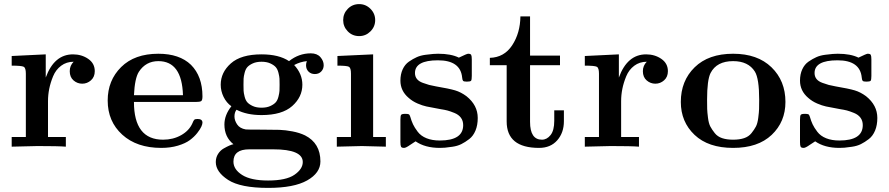

<svg xmlns="http://www.w3.org/2000/svg" viewBox="-20 -715 4335 936"><path d="M37 0V-47H106V-356Q106 -384 95.5 -389.5Q85 -395 37 -395V-442L203 -450V-337Q244 -450 336 -450Q378 -450 410 -428Q442 -406 442 -368Q442 -340 423.5 -323.5Q405 -307 381 -307Q357 -307 338.5 -323Q320 -339 320 -368Q320 -395 339 -414Q304 -414 278 -394.5Q252 -375 239 -343.5Q226 -312 220 -282Q214 -252 214 -222V-47H301V0Q265 -3 163 -3Q142 -3 37 0Z M505 -225Q505 -323 570.5 -388Q636 -453 752 -453Q855 -453 911 -399Q967 -343 967 -245Q967 -226 960.5 -222Q954 -218 935 -218H633Q633 -34 775 -34Q824 -34 863 -56Q902 -78 918 -114Q923 -127 927 -131Q931 -135 943 -135Q967 -135 967 -117Q967 -110 961.5 -97.5Q956 -85 941.5 -66.5Q927 -48 905.5 -32Q884 -16 847.5 -5Q811 6 766 6Q647 6 576 -58.5Q505 -123 505 -225ZM633 -251H872Q867 -417 752 -417Q691 -417 657 -365Q637 -334 633 -251Z M1032 75Q1032 53 1043 35.5Q1054 18 1071 8.5Q1088 -1 1098.5 -5.5Q1109 -10 1118 -12Q1074 -47 1074 -108Q1074 -154 1108 -197Q1084 -214 1070 -242.5Q1056 -271 1056 -302Q1056 -362 1105.5 -406Q1155 -450 1255 -450Q1340 -450 1389 -417Q1437 -455 1495 -455Q1526 -455 1542 -436.5Q1558 -418 1558 -397Q1558 -379 1546 -366.5Q1534 -354 1515 -354Q1496 -354 1484 -366Q1472 -378 1472 -397Q1472 -407 1476 -417Q1444 -414 1414 -398Q1454 -355 1454 -302Q1454 -242 1404.5 -198Q1355 -154 1255 -154Q1183 -154 1133 -180Q1123 -167 1123 -147Q1123 -128 1136 -108.5Q1149 -89 1178 -84Q1183 -83 1255 -83Q1315 -83 1343 -82Q1371 -81 1405.5 -74.5Q1440 -68 1467 -55Q1542 -17 1542 72Q1542 128 1477.5 164.5Q1413 201 1287 201Q1152 201 1092 162Q1032 123 1032 75ZM1118 73Q1118 111 1160.5 138Q1203 165 1287 165Q1375 165 1415.5 137Q1456 109 1456 75Q1456 13 1312 13H1195Q1118 13 1118 73ZM1167.5 -331.5Q1167 -321 1167 -302Q1167 -283 1167.5 -272.5Q1168 -262 1172.5 -244Q1177 -226 1186 -216Q1195 -206 1212.5 -198Q1230 -190 1255 -190Q1280 -190 1297.5 -198Q1315 -206 1324 -216Q1333 -226 1337.5 -244Q1342 -262 1342.5 -272.5Q1343 -283 1343 -302Q1343 -321 1342.5 -331.5Q1342 -342 1337.5 -360Q1333 -378 1324 -388Q1315 -398 1297.5 -406Q1280 -414 1255 -414Q1230 -414 1212.5 -406Q1195 -398 1186 -388Q1177 -378 1172.5 -360Q1168 -342 1167.5 -331.5Z M1731 -695Q1763 -695 1786 -672Q1809 -649 1809 -617Q1809 -585 1786 -562Q1763 -539 1731 -539Q1698 -539 1675.5 -562Q1653 -585 1653 -617Q1653 -649 1675.5 -672Q1698 -695 1731 -695ZM1622 0V-47H1691V-356Q1691 -384 1681 -389.5Q1671 -395 1625 -395V-442L1799 -450V-47H1861V0Q1753 -3 1744 -3Q1715 -3 1622 0Z M1932 -22V-131Q1932 -150 1935.5 -155Q1939 -160 1956 -160Q1968 -160 1972.5 -158Q1977 -156 1980 -146Q1986 -125 1993.5 -109Q2001 -93 2016.5 -72.5Q2032 -52 2059.5 -41Q2087 -30 2124 -30Q2238 -30 2238 -105Q2238 -126 2227 -141Q2216 -156 2195 -164.5Q2174 -173 2160.5 -176.5Q2147 -180 2127 -183Q2078 -192 2059 -196Q2040 -200 2015.5 -210.5Q1991 -221 1972 -238Q1932 -272 1932 -322Q1932 -353 1943 -377Q1954 -401 1973.5 -414.5Q1993 -428 2012 -436.5Q2031 -445 2055.5 -448Q2080 -451 2091.5 -452Q2103 -453 2116 -453Q2179 -453 2217 -434Q2256 -453 2262 -453Q2274 -453 2277 -447.5Q2280 -442 2280 -425V-345Q2280 -326 2276.5 -321.5Q2273 -317 2256 -317Q2241 -317 2237.5 -321Q2234 -325 2233 -337Q2225 -421 2115 -421Q2003 -421 2003 -359Q2003 -342 2012.5 -330Q2022 -318 2041.5 -311Q2061 -304 2072 -301Q2083 -298 2105 -294Q2170 -283 2198.5 -274.5Q2227 -266 2254 -246Q2309 -202 2309 -140Q2309 -105 2298 -78.5Q2287 -52 2267.5 -37Q2248 -22 2229 -12.5Q2210 -3 2185 0.5Q2160 4 2149 5Q2138 6 2124 6Q2052 6 2006 -26L1980 -9Q1959 6 1950 6Q1938 6 1935 0Q1932 -6 1932 -22Z M2368 -397V-433Q2438 -435 2477 -494.5Q2516 -554 2517 -635H2564V-444H2710V-397H2564V-121Q2564 -34 2622 -34Q2646 -34 2664 -56.5Q2682 -79 2682 -126V-177H2729V-124Q2729 -68 2696.5 -31Q2664 6 2608 6Q2450 6 2450 -123V-397Z M2831 0V-47H2900V-356Q2900 -384 2889.5 -389.5Q2879 -395 2831 -395V-442L2997 -450V-337Q3038 -450 3130 -450Q3172 -450 3204 -428Q3236 -406 3236 -368Q3236 -340 3217.5 -323.5Q3199 -307 3175 -307Q3151 -307 3132.5 -323Q3114 -339 3114 -368Q3114 -395 3133 -414Q3098 -414 3072 -394.5Q3046 -375 3033 -343.5Q3020 -312 3014 -282Q3008 -252 3008 -222V-47H3095V0Q3059 -3 2957 -3Q2936 -3 2831 0Z M3299 -218Q3299 -321 3366.5 -387Q3434 -453 3554 -453Q3673 -453 3741 -387Q3809 -321 3809 -218Q3809 -121 3742 -57.5Q3675 6 3554 6Q3433 6 3366 -57.5Q3299 -121 3299 -218ZM3427 -229Q3427 -199 3427.5 -183.5Q3428 -168 3431.5 -140.5Q3435 -113 3443 -98Q3451 -83 3464.5 -66Q3478 -49 3500.5 -41.5Q3523 -34 3554 -34Q3585 -34 3607.5 -41.5Q3630 -49 3643.5 -66Q3657 -83 3665 -98Q3673 -113 3676.5 -140.5Q3680 -168 3680.5 -183.5Q3681 -199 3681 -229Q3681 -332 3660 -366Q3628 -417 3554 -417Q3474 -417 3444 -359Q3427 -325 3427 -229Z M3880 -22V-131Q3880 -150 3883.5 -155Q3887 -160 3904 -160Q3916 -160 3920.5 -158Q3925 -156 3928 -146Q3934 -125 3941.5 -109Q3949 -93 3964.5 -72.5Q3980 -52 4007.5 -41Q4035 -30 4072 -30Q4186 -30 4186 -105Q4186 -126 4175 -141Q4164 -156 4143 -164.5Q4122 -173 4108.5 -176.5Q4095 -180 4075 -183Q4026 -192 4007 -196Q3988 -200 3963.5 -210.5Q3939 -221 3920 -238Q3880 -272 3880 -322Q3880 -353 3891 -377Q3902 -401 3921.5 -414.5Q3941 -428 3960 -436.5Q3979 -445 4003.5 -448Q4028 -451 4039.5 -452Q4051 -453 4064 -453Q4127 -453 4165 -434Q4204 -453 4210 -453Q4222 -453 4225 -447.5Q4228 -442 4228 -425V-345Q4228 -326 4224.5 -321.5Q4221 -317 4204 -317Q4189 -317 4185.5 -321Q4182 -325 4181 -337Q4173 -421 4063 -421Q3951 -421 3951 -359Q3951 -342 3960.5 -330Q3970 -318 3989.5 -311Q4009 -304 4020 -301Q4031 -298 4053 -294Q4118 -283 4146.5 -274.5Q4175 -266 4202 -246Q4257 -202 4257 -140Q4257 -105 4246 -78.5Q4235 -52 4215.5 -37Q4196 -22 4177 -12.5Q4158 -3 4133 0.5Q4108 4 4097 5Q4086 6 4072 6Q4000 6 3954 -26L3928 -9Q3907 6 3898 6Q3886 6 3883 0Q3880 -6 3880 -22Z"/></svg>

Font: CMU Serif
Style: Bold
Weight: 700
Version: Version 0.7.0